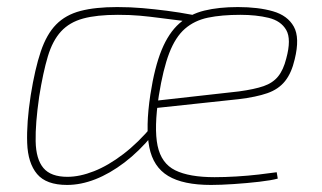

<svg xmlns="http://www.w3.org/2000/svg" viewBox="-20 -512 912 544"><path d="M312 -492Q349 -492 383.5 -489Q418 -486 453 -481.5Q488 -477 525 -470L505 -452Q464 -457 434 -461Q404 -465 376.5 -467.5Q349 -470 314 -470Q254 -470 215.5 -459.5Q177 -449 153 -423Q129 -397 115.5 -352Q102 -307 91 -238Q80 -162 81 -111.5Q82 -61 103 -36Q124 -11 171 -11Q206 -11 246.5 -27Q287 -43 329.5 -75.5Q372 -108 412 -156V-129Q374 -83 332.5 -51.5Q291 -20 250 -4Q209 12 170 12Q111 12 85 -19Q59 -50 57 -107Q55 -164 67 -242Q79 -317 95.5 -366Q112 -415 139 -442.5Q166 -470 208 -481Q250 -492 312 -492ZM654 -492Q712 -492 753.5 -480Q795 -468 812.5 -436.5Q830 -405 815 -344Q806 -305 787.5 -282Q769 -259 737.5 -248Q706 -237 656 -231L413 -205L416 -226L657 -253Q701 -259 727 -268Q753 -277 768 -295.5Q783 -314 791 -346Q806 -401 791 -427Q776 -453 741 -461.5Q706 -470 661 -470Q608 -470 569.5 -462Q531 -454 504 -430.5Q477 -407 459.5 -361.5Q442 -316 430 -241Q416 -149 426.5 -99Q437 -49 476.5 -29.5Q516 -10 588 -10Q617 -10 650 -12Q683 -14 713 -17.5Q743 -21 764 -24L767 -6Q749 -1 714.5 3Q680 7 642.5 9.5Q605 12 578 12Q499 12 456.5 -13.5Q414 -39 403 -95Q392 -151 406 -244Q418 -322 438 -370.5Q458 -419 488 -445.5Q518 -472 559 -482Q600 -492 654 -492Z"/></svg>

Font: Exo 2 Thin
Style: Italic
Weight: 250
Italic angle: -8°
Designer: Natanael Gama
Foundry: Natanael Gama
Version: Version 2.010